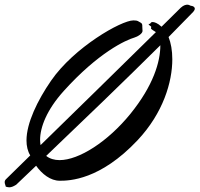

<svg xmlns="http://www.w3.org/2000/svg" viewBox="-117 -759 851 819"><path d="M491 -627C491 -632 490 -637 490 -646C490 -654 490 -659 482 -663C471 -668 473 -672 452 -672C400 -672 199 -557 101 -415C43 -331 -4 -234 -4 -160C-4 -136 1 -114 12 -96L-89 3C-95 8 -97 13 -97 18C-97 26 -93 31 -93 36C-92 38 -83 40 -78 40C-69 40 -61 37 -48 29L37 -52C62 -17 98 12 138 12C179 12 310 9 470 -161C579 -277 618 -409 618 -506C618 -544 612 -576 602 -601L700 -701C711 -711 714 -718 714 -722C714 -727 710 -730 707 -732C699 -735 698 -733 691 -737C688 -738 686 -739 683 -739C677 -739 667 -738 654 -726L572 -645C555 -661 541 -665 534 -665C524 -665 526 -657 521 -657C521 -657 517 -658 517 -656C517 -654 522 -649 526 -647C528 -646 528 -645 528 -644C528 -642 527 -640 527 -638C527 -637 528 -636 529 -635C534 -630 541 -627 548 -622C373 -450 214 -294 56 -140C55 -147 54 -154 54 -162C54 -216 82 -290 155 -371C303 -535 419 -588 457 -599C471 -603 491 -616 491 -627ZM567 -566C567 -495 537 -394 439 -273C343 -155 220 -76 137 -76C115 -76 95 -82 80 -94C233 -240 414 -414 567 -566Z"/></svg>

Font: Oregano
Style: Italic
Weight: 400
Italic angle: -12°
Designer: Astigmatic (AOETI)
Foundry: Astigmatic (AOETI)
Version: Version 1.000